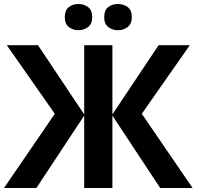

<svg xmlns="http://www.w3.org/2000/svg" viewBox="-20 -940 983 960"><path d="M254 -371 14 -714H170L401 -368V-714H542V-368L773 -714H929L689 -371L943 0H781L542 -362V0H401V-362L162 0H0ZM304 -854Q304 -889 324 -904.5Q344 -920 372 -920Q400 -920 420.5 -904.5Q441 -889 441 -854Q441 -821 420.5 -805Q400 -789 372 -789Q344 -789 324 -805Q304 -821 304 -854ZM501 -854Q501 -889 521 -904.5Q541 -920 570 -920Q598 -920 618.5 -904.5Q639 -889 639 -854Q639 -821 618.5 -805Q598 -789 570 -789Q541 -789 521 -805Q501 -821 501 -854Z"/></svg>

Font: Noto IKEA Latin
Style: Bold
Weight: 700
Designer: Monotype Design Team
Foundry: Monotype Imaging Inc.
Version: Version 1.0